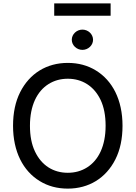

<svg xmlns="http://www.w3.org/2000/svg" viewBox="-20 -1111 806 1141"><path d="M708.1 -363.6C708.1 -518.1 648.1 -632.1 550.1 -692.1C501.1 -722.3 445.3 -737.2 382.8 -737.2C257.8 -737.2 156.2 -675.1 99.8 -563.2C71.7 -507.5 57.5 -440.7 57.5 -363.6C57.5 -209.2 117.5 -95.2 215.6 -35.2C264.6 -5 320.3 9.9 382.8 9.9C507.8 9.9 609.4 -52.2 665.8 -164.1C693.9 -219.8 708.1 -286.6 708.1 -363.6ZM607.6 -363.6C607.6 -242.9 565.3 -158.7 497.5 -116.1C463.8 -94.8 425.4 -84.2 382.8 -84.2C297.6 -84.2 227.3 -127.1 187.9 -210.6C168 -252.1 158 -303.3 158 -363.6C158 -484.4 200.3 -568.5 268.1 -611.2C301.8 -632.5 340.2 -643.1 382.8 -643.1C468 -643.1 538.4 -600.1 578.1 -516.7C597.7 -475.1 607.6 -424 607.6 -363.6ZM469.8 -814.6C504.3 -814.6 533 -842 533 -874.6C533 -907.7 504.3 -935 469.8 -935C435.4 -935 406.6 -907.7 406.6 -874.6C406.6 -842 435.4 -814.6 469.8 -814.6ZM302.2 -1090.9V-1017.4H637.4V-1090.9Z"/></svg>

Font: Inter 465
Style: Regular
Weight: 400
Designer: Rasmus Andersson
Foundry: rsms
Version: Version 3.019;Glyphs 3.1.2 (3151)